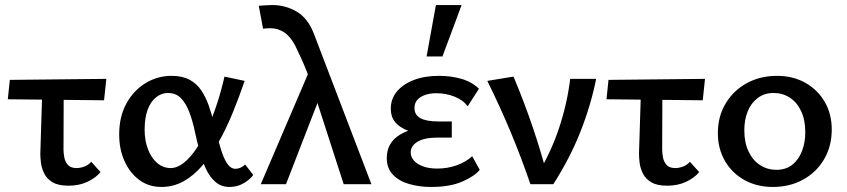

<svg xmlns="http://www.w3.org/2000/svg" viewBox="-20 -731 3360 762"><path d="M11 -337 19 -414 402 -418 393 -333ZM140 -121 149 -410H233L232 -137Q232 -125 235 -107.5Q238 -90 249 -77Q260 -64 284 -64Q299 -64 315 -70Q331 -76 342 -89L379 -48Q360 -25 327 -9.5Q294 6 252 6Q212 6 189 -7.5Q166 -21 155.5 -42.5Q145 -64 142.5 -85Q140 -106 140 -121Z M621 11Q570 11 532.5 -17Q495 -45 474 -92Q453 -139 453 -197Q453 -268 481.5 -320Q510 -372 557.5 -401Q605 -430 661 -430Q704 -430 732.5 -414.5Q761 -399 779 -372Q797 -345 809 -310.5Q821 -276 830 -239Q843 -186 854.5 -146Q866 -106 880.5 -83.5Q895 -61 915 -61Q924 -61 934.5 -65.5Q945 -70 953 -78L985 -37Q973 -19 947.5 -4Q922 11 891 11Q858 11 835 -9Q812 -29 797 -61.5Q782 -94 772 -131.5Q762 -169 754 -206Q745 -250 731.5 -285.5Q718 -321 698 -341.5Q678 -362 646 -362Q621 -362 599.5 -345Q578 -328 566 -295.5Q554 -263 554 -216Q554 -173 567.5 -138Q581 -103 604.5 -83.5Q628 -64 657 -64Q683 -64 709 -84.5Q735 -105 759 -140.5Q783 -176 804 -222.5Q825 -269 842 -321.5Q859 -374 871 -427L951 -410Q929 -346 904 -284.5Q879 -223 849 -169.5Q819 -116 784 -75Q749 -34 708.5 -11.5Q668 11 621 11Z M1344 0 1219 -387Q1208 -421 1196.5 -450Q1185 -479 1173.5 -503.5Q1162 -528 1152 -549Q1133 -586 1108 -602.5Q1083 -619 1053 -619Q1045 -619 1038 -618.5Q1031 -618 1024 -617L1007 -708Q1021 -709 1034.5 -710Q1048 -711 1061 -711Q1112 -711 1156.5 -685.5Q1201 -660 1225 -599L1454 0ZM1015 0 1215 -467 1255 -361 1115 0Z M1691 11Q1645 11 1604.5 -0.5Q1564 -12 1539.5 -37.5Q1515 -63 1515 -104Q1515 -164 1566.5 -196Q1618 -228 1707 -228V-196Q1659 -196 1619.5 -206Q1580 -216 1555.5 -238.5Q1531 -261 1531 -300Q1531 -338 1554.5 -367Q1578 -396 1621 -413Q1664 -430 1722 -430Q1769 -430 1810 -418.5Q1851 -407 1881 -379L1836 -309Q1818 -334 1784 -347.5Q1750 -361 1712 -361Q1686 -361 1666.5 -354Q1647 -347 1636 -334.5Q1625 -322 1625 -302Q1625 -275 1648.5 -262Q1672 -249 1719 -249H1773V-185H1719Q1664 -185 1637 -168.5Q1610 -152 1610 -126Q1610 -108 1623 -93.5Q1636 -79 1659.5 -70.5Q1683 -62 1715 -62Q1756 -62 1792.5 -75Q1829 -88 1854 -111L1884 -57Q1864 -32 1815 -10.5Q1766 11 1691 11ZM1673 -507 1710 -711H1812L1736 -507Z M2085 0Q2050 -103 2007.5 -205Q1965 -307 1914 -410L2018 -427Q2060 -327 2094 -227Q2128 -127 2154 -27H2107Q2166 -124 2198.5 -222Q2231 -320 2243 -418H2346Q2325 -313 2283.5 -208Q2242 -103 2176 0Z M2387 -337 2395 -414 2778 -418 2769 -333ZM2516 -121 2525 -410H2609L2608 -137Q2608 -125 2611 -107.5Q2614 -90 2625 -77Q2636 -64 2660 -64Q2675 -64 2691 -70Q2707 -76 2718 -89L2755 -48Q2736 -25 2703 -9.5Q2670 6 2628 6Q2588 6 2565 -7.5Q2542 -21 2531.5 -42.5Q2521 -64 2518.5 -85Q2516 -106 2516 -121Z M3047 11Q2984 11 2934.5 -16.5Q2885 -44 2857 -92.5Q2829 -141 2829 -203Q2829 -269 2860 -320.5Q2891 -372 2944 -401Q2997 -430 3064 -430Q3127 -430 3176 -402.5Q3225 -375 3253 -327Q3281 -279 3281 -217Q3281 -151 3251 -99.5Q3221 -48 3168 -18.5Q3115 11 3047 11ZM3061 -57Q3100 -57 3125.5 -78Q3151 -99 3163.5 -133Q3176 -167 3176 -206Q3176 -255 3159.5 -290Q3143 -325 3114.5 -343.5Q3086 -362 3050 -362Q3013 -362 2986.5 -341.5Q2960 -321 2947 -288Q2934 -255 2934 -214Q2934 -165 2951 -129.5Q2968 -94 2997 -75.5Q3026 -57 3061 -57Z"/></svg>

Font: Ysabeau SemiBold
Style: Regular
Weight: 600
Designer: Christian Thalmann (Catharsis Fonts)
Version: Version 2.000;gftools[0.9.27.dev2+g8671c4b]